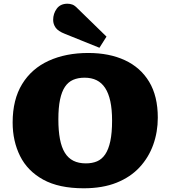

<svg xmlns="http://www.w3.org/2000/svg" viewBox="-20 -999 914 1033"><path d="M430 14Q297 14 212.5 -32.5Q128 -79 88 -159.5Q48 -240 48 -340Q48 -463 99 -546.5Q150 -630 242 -672Q334 -714 455 -714Q568 -714 652 -675Q736 -636 782.5 -559Q829 -482 829 -366Q829 -289 804.5 -220.5Q780 -152 731 -99Q682 -46 607 -16Q532 14 430 14ZM442 -120Q476 -120 502 -131Q528 -142 546 -168.5Q564 -195 573.5 -239.5Q583 -284 583 -350Q583 -411 573.5 -454.5Q564 -498 545.5 -526Q527 -554 499.5 -567.5Q472 -581 435 -581Q400 -581 373.5 -569.5Q347 -558 329.5 -532Q312 -506 303 -463Q294 -420 294 -357Q294 -296 302.5 -251Q311 -206 329 -177Q347 -148 375 -134Q403 -120 442 -120ZM515 -742 329 -817Q293 -831 279.5 -850Q266 -869 266 -892Q266 -926 285.5 -952.5Q305 -979 343 -979Q356 -979 369 -974.5Q382 -970 398 -953L553 -802Z"/></svg>

Font: Literata Variable Black
Style: Regular
Weight: 900
Designer: Latin by Veronika Burian and Jose Scaglione. Greek by Irene Vlachou. Cyrillic by Vera Evstafieva.
Foundry: TypeTogether
Version: Version 3.021